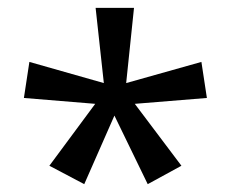

<svg xmlns="http://www.w3.org/2000/svg" viewBox="-20 -780 591 490"><path d="M322 -760 302 -568 494 -622 508 -530 324 -515 443 -357 357 -310 272 -485 195 -310 106 -357 223 -515 41 -530 55 -622 245 -568 224 -760Z"/></svg>

Font: Noto Sans Sora Sompeng
Style: Regular
Weight: 400
Designer: Monotype Design Team. David Williams.
Foundry: Monotype Imaging Inc.
Version: Version 2.101